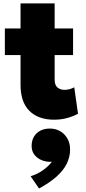

<svg xmlns="http://www.w3.org/2000/svg" viewBox="-20 -687 502 1126"><path d="M297.5 15Q204.5 15 152.5 -36.8Q100.5 -88.5 100.5 -189V-667H300.5V-520H408.5V-364H300.5V-220Q300.5 -187 317.5 -173.5Q334.5 -160 357.5 -160Q372 -160 387 -163.8Q402 -167.5 415.5 -175L437.5 -20Q413 -6 376.2 4.5Q339.5 15 297.5 15ZM8.5 -364V-520H116.5V-364ZM209 418.5 159.5 346.5Q199.5 334.5 232 311.2Q264.5 288 284 262Q252.5 263.5 225.5 252.8Q198.5 242 182 220.8Q165.5 199.5 165.5 170Q165.5 122.5 195 94.8Q224.5 67 271.5 67Q323.5 67 357.2 101.5Q391 136 391 190Q391 233.5 371.5 273Q352 312.5 311.8 348.5Q271.5 384.5 209 418.5Z"/></svg>

Font: Geologica Thin Roman Black
Style: Regular
Weight: 900
Version: Version 1.010;gftools[0.9.28]